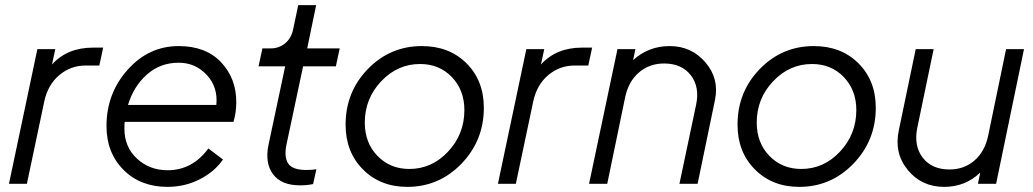

<svg xmlns="http://www.w3.org/2000/svg" viewBox="-20 -718 4037 750"><path d="M343 -532H383L368 -462H314Q256 -462 211.5 -424.5Q167 -387 153 -322L85 0H15L126 -526H196L183 -466Q243 -532 343 -532Z M892 -242H467Q466 -233 466 -215Q466 -144 515 -98.5Q564 -53 635 -53Q731 -53 794 -138L851 -95Q818 -47 760 -17.5Q702 12 634 12Q529 12 462.5 -54.5Q396 -121 396 -226Q396 -353 478.5 -445.5Q561 -538 678 -538Q784 -538 843.5 -475Q903 -412 903 -319Q903 -279 892 -242ZM678 -473Q606 -473 554 -427Q502 -381 480 -308H825Q832 -378 787.5 -425.5Q743 -473 678 -473Z M1152 6Q1079 6 1046.5 -37.5Q1014 -81 1029 -153L1094 -459H990L1005 -529H1038Q1070 -529 1094 -549Q1118 -569 1125 -603L1145 -698H1215L1180 -529H1307L1292 -459H1164L1099 -153Q1089 -104 1106 -79Q1123 -54 1176 -54Q1200 -54 1216 -57L1203 1Q1180 6 1152 6Z M1571 12Q1466 12 1398 -56Q1330 -124 1330 -231Q1330 -359 1417 -448.5Q1504 -538 1628 -538Q1735 -538 1802.5 -470.5Q1870 -403 1870 -297Q1870 -169 1782.5 -78.5Q1695 12 1571 12ZM1579 -58Q1667 -58 1730.5 -126Q1794 -194 1794 -288Q1794 -366 1745 -417Q1696 -468 1621 -468Q1533 -468 1469 -400.5Q1405 -333 1405 -239Q1405 -160 1454.5 -109Q1504 -58 1579 -58Z M2253 -532H2293L2278 -462H2224Q2166 -462 2121.5 -424.5Q2077 -387 2063 -322L1995 0H1925L2036 -526H2106L2093 -466Q2153 -532 2253 -532Z M2596 -538Q2681 -538 2735.5 -474.5Q2790 -411 2773 -328L2705 0H2634L2699 -308Q2714 -378 2678.5 -424Q2643 -470 2574 -470Q2517 -470 2476 -435Q2435 -400 2422 -338L2352 0H2281L2392 -526H2462L2453 -483Q2513 -538 2596 -538Z M3102 12Q2997 12 2929 -56Q2861 -124 2861 -231Q2861 -359 2948 -448.5Q3035 -538 3159 -538Q3266 -538 3333.5 -470.5Q3401 -403 3401 -297Q3401 -169 3313.5 -78.5Q3226 12 3102 12ZM3110 -58Q3198 -58 3261.5 -126Q3325 -194 3325 -288Q3325 -366 3276 -417Q3227 -468 3152 -468Q3064 -468 3000 -400.5Q2936 -333 2936 -239Q2936 -160 2985.5 -109Q3035 -58 3110 -58Z M3910 -526H3980L3871 0H3800L3809 -44Q3751 12 3668 12Q3580 12 3526 -54Q3472 -120 3491 -209L3557 -526H3627L3563 -218Q3549 -148 3584.5 -102Q3620 -56 3689 -56Q3746 -56 3786.5 -91Q3827 -126 3840 -188Z"/></svg>

Font: Plus Jakarta Display Light
Style: Italic
Weight: 300
Italic angle: -12°
Designer: Gumpita Rahayu
Foundry: Tokotype Studio
Version: Version 1.000;hotconv 1.0.109;makeotfexe 2.5.65596